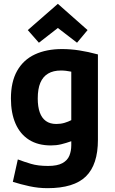

<svg xmlns="http://www.w3.org/2000/svg" viewBox="-20 -794 600 1002"><path d="M228 188Q180 188 134 178Q88 168 47 155L73 38Q105 50 141.5 61Q178 72 231 72Q279 72 305.5 57.5Q332 43 342 18.5Q352 -6 352 -36V-57Q324 -47 299 -41Q274 -35 246 -35Q178 -35 131.5 -64.5Q85 -94 61 -149Q37 -204 37 -280Q37 -367 69.5 -424.5Q102 -482 162 -510Q222 -538 304 -538Q348 -538 393.5 -531Q439 -524 491 -510V-64Q491 65 428.5 126.5Q366 188 228 188ZM274 -147Q297 -147 317 -153Q337 -159 352 -167V-420Q336 -423 324 -424.5Q312 -426 298 -426Q258 -426 231 -410Q204 -394 190.5 -362Q177 -330 177 -280Q177 -237 187.5 -207.5Q198 -178 219.5 -162.5Q241 -147 274 -147ZM183 -571 125 -637 282 -774 437 -637 382 -571 282 -648Z"/></svg>

Font: Ubuntu Sans Mono
Style: Regular
Weight: 400
Monospace: yes
Designer: Dalton Maag Ltd
Foundry: Dalton Maag Ltd
Version: Version 1.006